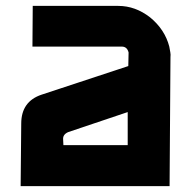

<svg xmlns="http://www.w3.org/2000/svg" viewBox="-20 -631 649 651"><path d="M416 -453Q411 -473 393 -473H90L91 -611H381Q439 -611 489 -572Q539 -531 554 -473Q556 -462 557.5 -453.5Q559 -445 558 -438L555 0H50L52 -212Q52 -287 121 -310L415 -407ZM211 -183Q193 -175 194 -159L195 -139H413V-251Z"/></svg>

Font: Covid19
Style: Regular
Weight: 400
Designer: Peter Wiegel
Foundry: (c) CAT - Ing. Peter Wiegel.  for Rudolf Maass + Partner GmbH
Version: Version 001.000